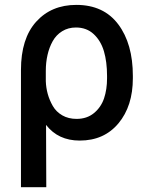

<svg xmlns="http://www.w3.org/2000/svg" viewBox="-20 -573 618 796"><path d="M66.9 203.1V-282.7Q66.9 -413.1 129.9 -482.9Q192.9 -552.7 296.4 -552.7Q409.7 -552.7 470.2 -472.2Q530.8 -391.6 530.8 -258.3V-248.5Q530.8 -133.3 471.2 -61.8Q411.6 9.8 310.5 9.8Q221.2 9.8 170.9 -55.2L171.9 203.1ZM169.9 -236.3Q170.9 -209 178 -183.3Q185.1 -157.7 199 -133.5Q212.9 -109.4 238.3 -94.7Q263.7 -80.1 297.4 -80.1Q340.3 -80.1 369.6 -104.2Q398.9 -128.4 411.4 -165.3Q423.8 -202.1 423.8 -248.5V-258.3Q423.8 -316.4 410.9 -360.4Q397.9 -404.3 368.4 -431.6Q338.9 -459 294.9 -459Q262.7 -459 237.8 -443.6Q212.9 -428.2 198.5 -402.3Q184.1 -376.5 177 -345.2Q169.9 -314 169.9 -279.3Z"/></svg>

Font: Karasuma Gothic
Style: Regular
Weight: 500
Designer: Rasmus Andersson / Ryoko Nishizuka
Foundry: Genbu
Version: Version 1.00